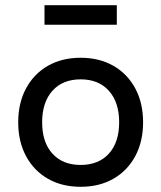

<svg xmlns="http://www.w3.org/2000/svg" viewBox="-20 -706 620 738"><path d="M290 12Q218 12 164 -19Q110 -50 80 -106Q50 -162 50 -236Q50 -310 80 -366Q110 -422 164 -453Q218 -484 290 -484Q362 -484 416 -453Q470 -422 500 -366Q530 -310 530 -236Q530 -162 500 -106Q470 -50 416 -19Q362 12 290 12ZM290 -72Q359 -72 398.5 -115.5Q438 -159 438 -236Q438 -313 398.5 -357Q359 -401 290 -401Q221 -401 181.5 -357Q142 -313 142 -236Q142 -159 181.5 -115.5Q221 -72 290 -72ZM151 -611V-686H429V-611Z"/></svg>

Font: Sometype Mono Medium
Style: Regular
Weight: 500
Monospace: yes
Designer: Ryoichi Tsunekawa
Foundry: Dharma Type
Version: Version 1.000; ttfautohint (v1.8.3)